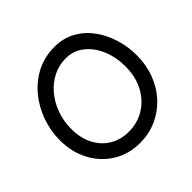

<svg xmlns="http://www.w3.org/2000/svg" viewBox="-182 -887 1108 1108"><g transform="rotate(-45 372.5 -333.0)"><path d="M360.4 38.6Q269 38.6 197.5 -5.4Q126 -49.3 85 -125.7Q43.9 -202.1 43.9 -299.3Q43.9 -377 69.8 -449.5Q95.7 -522 143.3 -579.3Q190.9 -636.7 256.6 -670.2Q322.3 -703.6 402.3 -703.6Q475.6 -703.6 532 -671.9Q588.4 -640.1 627 -586.9Q665.5 -533.7 685.3 -468Q705.1 -402.3 705.1 -334Q705.1 -254.9 679.4 -187Q653.8 -119.1 607.2 -68.6Q560.5 -18.1 497.6 10.3Q434.6 38.6 360.4 38.6ZM360.4 -53.2Q431.6 -53.2 489 -88.4Q546.4 -123.5 579.8 -186.8Q613.3 -250 613.3 -334Q613.3 -411.6 586.2 -474.4Q559.1 -537.1 511.5 -574Q463.9 -610.8 402.3 -610.8Q346.7 -610.8 298.3 -586.4Q250 -562 213.6 -518.8Q177.2 -475.6 157 -419.4Q136.7 -363.3 136.7 -299.3Q136.7 -224.1 165.8 -168.7Q194.8 -113.3 245.4 -83.3Q295.9 -53.2 360.4 -53.2Z"/></g></svg>

Font: Mikhak-DS1-FD Medium
Style: Regular
Weight: 500
Designer: Amin Abedi
Version: Version 3.2